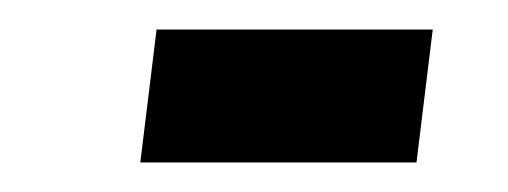

<svg xmlns="http://www.w3.org/2000/svg" viewBox="-20 -283 344 130"><path d="M86 -263H273L262 -173H75Z"/></svg>

Font: Josefin Sans Medium
Style: Italic
Weight: 500
Italic angle: -7°
Designer: Santiago Orozco
Foundry: Typemade
Version: Version 2.000